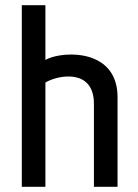

<svg xmlns="http://www.w3.org/2000/svg" viewBox="-20 -720 533 740"><path d="M433 0V-346C433 -422 398 -468 348 -491C284 -521 194 -511 155 -489V-700H64V0H155V-402C206 -432 342 -456 342 -320V0Z"/></svg>

Font: Advent Pro
Style: SemiBold
Weight: 600
Designer: Andreas Kalpakidis
Foundry: Andreas Kalpakidis
Version: Version 2.002 2008